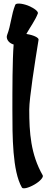

<svg xmlns="http://www.w3.org/2000/svg" viewBox="-20 -1011 307 1070"><path d="M171 18C203 0 224 -24 218 -34C151 -151 143 -273 143 -400C143 -464 174 -660 195 -790C196 -801 168 -815 131 -821L127 -822C148 -860 175 -895 191 -936C195 -947 170 -966 136 -980C101 -993 69 -995 65 -984C43 -930 41 -871 20 -817C12 -797 26 -774 50 -765L56 -763C49 -672 49 -514 49 -400C49 -251 49 -58 102 34C107 44 138 37 171 18Z"/></svg>

Font: Nupuram Expanded Bold
Style: Regular
Weight: 700
Width: 7
Designer: Santhosh Thottingal (santhosh.thottingal@gmail.com)
Foundry: SMC
Version: Version 1.000